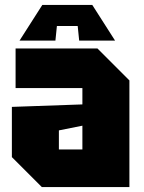

<svg xmlns="http://www.w3.org/2000/svg" viewBox="-20 -756 581 776"><path d="M28 -121V-324L313 -334V-400H43V-560H374L503 -431V0H149ZM218 -229V-152H313V-248ZM204 -592H59L151 -736H353L445 -592H300L294 -651H210Z"/></svg>

Font: Tektur SemiCondensed ExtraBold
Style: Regular
Weight: 800
Width: 4
Designer: Adam Jagosz
Foundry: Adam Jagosz
Version: Version 1.005;gftools[0.9.30]